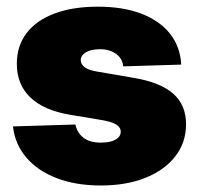

<svg xmlns="http://www.w3.org/2000/svg" viewBox="-20 -552 605 584"><path d="M287.1 12.2Q210.9 12.2 152.8 -10Q94.7 -32.2 60.1 -72.8Q25.4 -113.3 19.5 -167.5L209.5 -173.3Q214.4 -148.4 233.6 -133.3Q252.9 -118.2 286.6 -118.2Q315.4 -118.2 331.3 -127.2Q347.2 -136.2 347.2 -151.4Q347.2 -165 332.8 -173.6Q318.4 -182.1 288.6 -187L191.9 -203.1Q113.3 -216.3 72.3 -255.6Q31.2 -294.9 31.2 -357.9Q31.2 -412.1 60.5 -450.9Q89.8 -489.7 145.3 -510.7Q200.7 -531.7 277.8 -531.7Q354.5 -531.7 410.2 -510.3Q465.8 -488.8 497.1 -449.5Q528.3 -410.2 531.2 -355.5L354.5 -350.1Q353 -373.5 333.3 -387.9Q313.5 -402.3 284.7 -402.3Q257.3 -402.3 241.5 -393.1Q225.6 -383.8 225.6 -368.7Q225.6 -356.4 237.8 -347.4Q250 -338.4 274.4 -334.5L385.3 -315.4Q467.3 -301.8 506.6 -267.3Q545.9 -232.9 545.9 -174.3Q545.9 -118.7 513.4 -76.7Q481 -34.7 422.6 -11.2Q364.3 12.2 287.1 12.2Z"/></svg>

Font: Inter 28pt Black
Style: Regular
Weight: 900
Designer: Rasmus Andersson
Foundry: rsms
Version: Version 4.001;git-66647c0bb